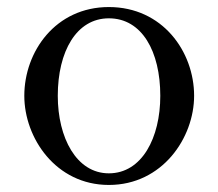

<svg xmlns="http://www.w3.org/2000/svg" viewBox="-20 -511 619 545"><path d="M289 14C441 14 531 -120 531 -239C531 -365 441 -491 289 -491C138 -491 49 -365 49 -239C49 -120 138 14 289 14ZM289 -19C197 -19 144 -120 144 -239C144 -365 197 -459 289 -459C383 -459 435 -365 435 -239C435 -120 383 -19 289 -19Z"/></svg>

Font: Shippori Mincho OTF Medium
Style: Regular
Weight: 500
Designer: FONTDASU
Foundry: FONTDASU / Google Inc. / but / Adobe
Version: Version 3.300;hotconv 1.0.109;makeotfexe 2.5.65596